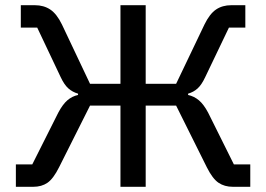

<svg xmlns="http://www.w3.org/2000/svg" viewBox="-20 -718 1023 738"><path d="M41 -86H104L204 -285Q221 -317 239 -332.5Q257 -348 280 -353V-358Q259 -364 243 -378Q227 -392 213 -422L123 -612H60V-698H114Q148 -698 173 -681.5Q198 -665 218 -624L326 -396H443V-698H540V-396H657L766 -624Q786 -665 810.5 -681.5Q835 -698 869 -698H923V-612H860L769 -422Q755 -392 739.5 -378Q724 -364 703 -358V-353Q726 -348 744.5 -332.5Q763 -317 780 -285L879 -86H942V0H875Q843 0 820 -15.5Q797 -31 775 -75L657 -312H540V0H443V-312H326L207 -75Q185 -31 162.5 -15.5Q140 0 108 0H41Z"/></svg>

Font: IBM Plex Sans Text
Style: Regular
Weight: 450
Designer: Mike Abbink, Paul van der Laan, Pieter van Rosmalen
Foundry: Bold Monday
Version: Version 3.005